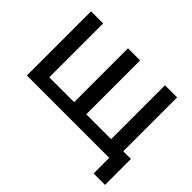

<svg xmlns="http://www.w3.org/2000/svg" viewBox="-171 -1027 1513 1513"><g transform="rotate(45 585.0 -270.5)"><path d="M85.8 0V-715H220.8V-42.3L153.9 -114.8H540.5L498 -42.3V-715H633V-42.3L590.5 -114.8H977.1L910.2 -42.3V-715H1045.2V0ZM1003.9 174V-114.8H1130.8V174Z"/></g></svg>

Font: Wix Madefor Display
Style: Regular
Weight: 400
Designer: Dalton Maag Ltd
Foundry: Dalton Maag Ltd
Version: Version 3.100